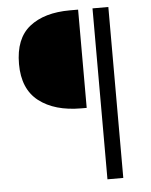

<svg xmlns="http://www.w3.org/2000/svg" viewBox="-53 -701 648 825"><g transform="rotate(-5 271.0 -288.5)"><path d="M279.3 -657.2H314.9V-233.4H292Q176.8 -233.4 109.1 -285.9Q41.5 -338.4 41.5 -446.3Q41.5 -556.2 105.2 -606.7Q168.9 -657.2 279.3 -657.2ZM445.3 -657.2V80.1H377V-657.2Z"/></g></svg>

Font: Varta
Style: Light
Weight: 300
Designer: Joana Correia, Viktoriya Grabowska, Eben Sorkin
Foundry: Sorkin Type
Version: Version 1.002; ttfautohint (v1.3) -l 8 -r 24 -G 200 -x 12 -H